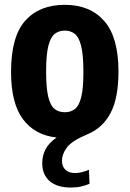

<svg xmlns="http://www.w3.org/2000/svg" viewBox="-20 -576 551 816"><path d="M281.5 221Q222 221 190.8 193.5Q159.5 166 159.5 118Q159.5 85 173.8 58Q188 31 220.5 8.5Q128.5 -1.5 77.8 -69Q27 -136.5 27 -270.5Q27 -420 87 -487.8Q147 -555.5 255.5 -555.5Q363 -555.5 423.2 -486.5Q483.5 -417.5 483.5 -272Q483.5 -160 450.2 -96.2Q417 -32.5 352 -5.5Q286 22 264.8 50.2Q243.5 78.5 243.5 107.5Q243.5 131.5 258 145.5Q272.5 159.5 299.5 159.5Q325.5 159.5 358 145.5L360.5 205Q344 212 325 216.5Q306 221 281.5 221ZM255.5 -99Q280.5 -99 298.2 -112.5Q316 -126 325.2 -163Q334.5 -200 334.5 -270Q334.5 -342 325 -380.2Q315.5 -418.5 297.8 -432.2Q280 -446 255.5 -446Q230.5 -446 212.8 -432.2Q195 -418.5 185.5 -381Q176 -343.5 176 -272.5Q176 -201.5 185.2 -164Q194.5 -126.5 212.2 -112.8Q230 -99 255.5 -99Z"/></svg>

Font: Encode Sans Cnd
Style: Bold
Weight: 700
Width: 3
Designer: Multiple Designers
Foundry: Impallari Type
Version: Version 3.002; ttfautohint (v1.8.3) -l 8 -r 50 -G 200 -x 14 